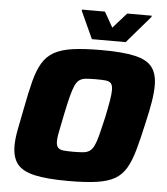

<svg xmlns="http://www.w3.org/2000/svg" viewBox="-60 -953 880 1014"><g transform="rotate(5 380.0 -446.0)"><path d="M340 8Q225 8 160 -7Q95 -22 68 -57Q41 -92 41 -153Q41 -191 50.5 -240Q60 -289 73 -354Q89 -439 104.5 -499Q120 -559 143 -597.5Q166 -636 204 -657.5Q242 -679 302.5 -687.5Q363 -696 455 -696Q569 -696 633.5 -681Q698 -666 724.5 -630.5Q751 -595 751 -534Q751 -496 743 -447Q735 -398 720 -334Q701 -247 684 -187Q667 -127 644.5 -89Q622 -51 585.5 -30Q549 -9 489.5 -0.5Q430 8 340 8ZM353 -148Q384 -148 405 -150Q426 -152 439.5 -161.5Q453 -171 463 -192Q473 -213 482.5 -250Q492 -287 505 -344Q516 -397 522 -432.5Q528 -468 528 -490Q528 -515 519 -525.5Q510 -536 490.5 -538Q471 -540 438 -540Q406 -540 385.5 -538Q365 -536 351.5 -526.5Q338 -517 328.5 -496Q319 -475 309.5 -438.5Q300 -402 288 -344Q281 -308 275 -280Q269 -252 265.5 -231.5Q262 -211 262 -196Q262 -173 271.5 -162.5Q281 -152 301 -150Q321 -148 353 -148ZM399 -749 333 -893V-900H455L501 -819L573 -900H703L702 -893L578 -749Z"/></g></svg>

Font: Saira SemiExpanded ExtraBold
Style: Italic
Weight: 800
Width: 6
Italic angle: -12°
Designer: Hector Gatti with collaboration of the Omnibus-Type team
Foundry: Omnibus-Type
Version: Version 1.101